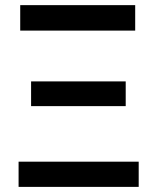

<svg xmlns="http://www.w3.org/2000/svg" viewBox="-20 -731 610 751"><path d="M52.7 -98.6V0H522.5V-98.6ZM101.6 -412.6V-315.9H471.7V-412.6ZM59.1 -710.9V-611.3H508.8V-710.9Z"/></svg>

Font: FAU Chimera Medium
Style: Regular
Weight: 500
Version: Version 1.002;hotconv 1.0.117;makeotfexe 2.5.65602